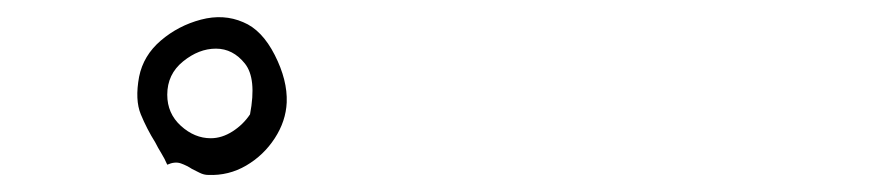

<svg xmlns="http://www.w3.org/2000/svg" viewBox="-20 -782 1040 225"><path d="M316 -662Q315 -640 302 -620Q289 -600 268.5 -588Q248 -576 224 -577Q219 -577 214 -579.5Q209 -582 205 -584Q199 -588 192 -590.5Q185 -593 176 -589Q173 -596 169 -602.5Q165 -609 162 -615Q152 -631 145 -648Q138 -665 143 -692Q148 -717 168.5 -734.5Q189 -752 215.5 -759Q242 -766 265 -756Q287 -747 302 -717.5Q317 -688 316 -662ZM273 -648Q281 -690 267 -707.5Q253 -725 233 -725Q213 -725 194.5 -710Q176 -695 176 -671Q176 -649 192 -634.5Q208 -620 227 -620Q240 -620 252.5 -628Q265 -636 273 -648Z"/></svg>

Font: Yuji Hentaigana Akari
Style: Regular
Weight: 400
Designer: Kataoka Yuji
Foundry: Kinuta Font Factory
Version: Version 3.002